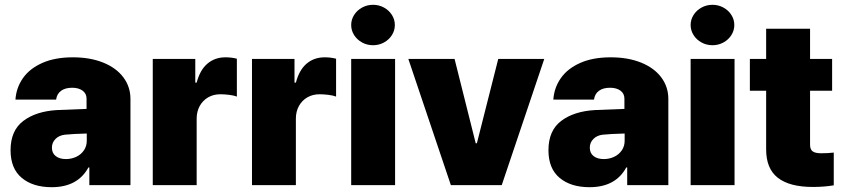

<svg xmlns="http://www.w3.org/2000/svg" viewBox="-20 -778 3547 807"><path d="M219.7 -315.4 343.8 -320.3V-363.3Q343.8 -384.8 327.1 -397Q310.5 -409.2 283.2 -409.2Q254.4 -409.2 236.8 -396.5Q219.2 -383.8 215.8 -359.4H44.9Q48.3 -409.2 76.4 -449.5Q104.5 -489.7 157.7 -513.4Q210.9 -537.1 286.1 -537.1Q358.9 -537.1 413.8 -514.9Q468.8 -492.7 498.5 -452.9Q528.3 -413.1 528.3 -362.3V0H355.5V-74.2H351.6Q306.6 8.8 197.3 8.8Q118.2 8.8 71.3 -30.5Q24.4 -69.8 24.4 -146.5Q24.4 -229 77.6 -269.5Q130.9 -310.1 219.7 -315.4ZM256.8 -109.4Q280.3 -109.4 300.5 -118.9Q320.8 -128.4 333 -146.5Q345.2 -164.6 344.7 -188.5V-216.8Q286.6 -215.3 252.9 -211.9Q228 -209 213.1 -193.8Q198.2 -178.7 198.2 -157.2Q198.2 -134.3 214.4 -121.8Q230.5 -109.4 256.8 -109.4Z M622.1 -530.3H800.8V-430.7H806.6Q820.8 -484.4 852.1 -510.7Q883.3 -537.1 927.7 -537.1Q953.6 -537.1 975.6 -531.2V-372.1Q962.9 -377 942.9 -379.4Q922.9 -381.8 906.2 -381.8Q877.4 -381.8 855 -368.9Q832.5 -356 819.6 -332.8Q806.6 -309.6 806.6 -279.3V0H622.1Z M1039.1 -530.3H1217.8V-430.7H1223.6Q1237.8 -484.4 1269 -510.7Q1300.3 -537.1 1344.7 -537.1Q1370.6 -537.1 1392.6 -531.2V-372.1Q1379.9 -377 1359.9 -379.4Q1339.8 -381.8 1323.2 -381.8Q1294.4 -381.8 1272 -368.9Q1249.5 -356 1236.6 -332.8Q1223.6 -309.6 1223.6 -279.3V0H1039.1Z M1456.1 -530.3H1640.6V0H1456.1ZM1456.1 -672.9Q1456.1 -695.8 1468.5 -715.3Q1481 -734.9 1502 -746.3Q1522.9 -757.8 1547.9 -757.8Q1572.8 -757.8 1593.8 -746.3Q1614.7 -734.9 1627.2 -715.3Q1639.6 -695.8 1639.6 -672.9Q1639.6 -649.9 1627.2 -630.4Q1614.7 -610.8 1593.8 -599.4Q1572.8 -587.9 1547.9 -587.9Q1522.9 -587.9 1502 -599.4Q1481 -610.8 1468.5 -630.4Q1456.1 -649.9 1456.1 -672.9Z M2088.9 0H1875L1696.3 -530.3H1890.6L1979.5 -175.8H1984.4L2074.2 -530.3H2267.6Z M2480.5 -315.4 2604.5 -320.3V-363.3Q2604.5 -384.8 2587.9 -397Q2571.3 -409.2 2543.9 -409.2Q2515.1 -409.2 2497.6 -396.5Q2480 -383.8 2476.6 -359.4H2305.7Q2309.1 -409.2 2337.2 -449.5Q2365.2 -489.7 2418.5 -513.4Q2471.7 -537.1 2546.9 -537.1Q2619.6 -537.1 2674.6 -514.9Q2729.5 -492.7 2759.3 -452.9Q2789.1 -413.1 2789.1 -362.3V0H2616.2V-74.2H2612.3Q2567.4 8.8 2458 8.8Q2378.9 8.8 2332 -30.5Q2285.2 -69.8 2285.2 -146.5Q2285.2 -229 2338.4 -269.5Q2391.6 -310.1 2480.5 -315.4ZM2517.6 -109.4Q2541 -109.4 2561.3 -118.9Q2581.5 -128.4 2593.8 -146.5Q2606 -164.6 2605.5 -188.5V-216.8Q2547.4 -215.3 2513.7 -211.9Q2488.8 -209 2473.9 -193.8Q2459 -178.7 2459 -157.2Q2459 -134.3 2475.1 -121.8Q2491.2 -109.4 2517.6 -109.4Z M2882.8 -530.3H3067.4V0H2882.8ZM2882.8 -672.9Q2882.8 -695.8 2895.3 -715.3Q2907.7 -734.9 2928.7 -746.3Q2949.7 -757.8 2974.6 -757.8Q2999.5 -757.8 3020.5 -746.3Q3041.5 -734.9 3054 -715.3Q3066.4 -695.8 3066.4 -672.9Q3066.4 -649.9 3054 -630.4Q3041.5 -610.8 3020.5 -599.4Q2999.5 -587.9 2974.6 -587.9Q2949.7 -587.9 2928.7 -599.4Q2907.7 -610.8 2895.3 -630.4Q2882.8 -649.9 2882.8 -672.9Z M3477.5 -396.5H3384.8V-169.9Q3384.8 -149.4 3396 -141.6Q3407.2 -133.8 3431.6 -133.8Q3459.5 -133.8 3484.4 -136.7V1Q3443.4 7.8 3396.5 7.8Q3298.3 7.8 3249 -31Q3199.7 -69.8 3200.2 -151.4V-396.5H3131.8V-530.3H3200.2V-657.2H3384.8V-530.3H3477.5Z"/></svg>

Font: Pretendard GOV Black
Style: Regular
Weight: 900
Designer: Base glyphs from Inter by Rasmus Andersson; Hangeul glyphs from Noto Sans CJK(Source Han Sans) by Jang Soo-young and Kan
Foundry: Kil Hyung-jin
Version: Version 1.309